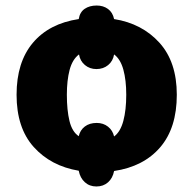

<svg xmlns="http://www.w3.org/2000/svg" viewBox="-20 -619 700 695"><path d="M620 -276Q620 -156 560 -86Q500 -16 393 0Q388 26 371 41Q354 56 329 56Q304 56 287 40.5Q270 25 265 -1Q164 -18 102 -87Q40 -156 40 -276Q40 -394 99 -464Q158 -534 265 -550Q269 -575 286.5 -587Q304 -599 330 -599Q354 -599 371 -586.5Q388 -574 393 -550Q494 -534 557 -464.5Q620 -395 620 -276ZM437 -276Q437 -329 426.5 -367Q416 -405 393 -422Q389 -398 371.5 -383.5Q354 -369 329 -369Q305 -369 287.5 -383.5Q270 -398 266 -422Q242 -404 232 -366Q222 -328 222 -276Q222 -220 231.5 -181Q241 -142 265 -126Q270 -148 287 -161Q304 -174 330 -174Q354 -174 371 -160.5Q388 -147 393 -125Q416 -142 426.5 -181.5Q437 -221 437 -276Z"/></svg>

Font: Noto Sans Disp ExtBd
Style: Regular
Weight: 800
Designer: Monotype Design Team
Foundry: Monotype Imaging Inc.
Version: Version 2.000;GOOG;noto-source:20170915:90ef993387c0; ttfaut